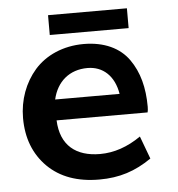

<svg xmlns="http://www.w3.org/2000/svg" viewBox="-49 -682 686 739"><g transform="rotate(-5 294.5 -312.5)"><path d="M468.3 -559.6V-636.2H163.6V-559.6ZM162.6 -310.5C178.2 -378.9 227.1 -420.4 296.9 -420.4C356 -420.4 399.9 -381.3 411.6 -310.5ZM305.7 11.2C383.8 11.2 444.8 -8.8 507.8 -52.2L475.1 -140.1C423.8 -104.5 371.1 -86.4 316.9 -86.4C224.6 -86.4 165 -132.3 161.1 -230H512.7C514.2 -234.9 515.1 -242.2 515.1 -251.5C515.1 -325.7 499 -386.7 464.4 -435.5C429.7 -484.9 369.6 -513.7 290 -513.7C210.4 -513.7 143.1 -482.9 100.1 -434.1C57.6 -385.3 33.2 -320.3 33.2 -250C33.2 -172.4 57.6 -109.4 106 -61C154.8 -12.7 221.2 11.2 305.7 11.2Z"/></g></svg>

Font: Ride
Style: Bold
Weight: 700
Version: Version 3.000